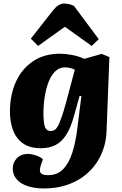

<svg xmlns="http://www.w3.org/2000/svg" viewBox="-20 -833 689 1083"><path d="M439 -291 429 -292 397 -178Q378 -109 351.5 -69.5Q325 -30 290.5 -13.5Q256 3 211 3Q145 3 106.5 -26.5Q68 -56 52 -102.5Q36 -149 36 -202Q36 -296 69 -370Q102 -444 165.5 -487Q229 -530 319 -530Q348 -530 386 -523Q424 -516 455 -501L554 -529L597 -511L581 -92Q579 -38 562 10.5Q545 59 515 99Q485 139 442 168.5Q399 198 345.5 214Q292 230 228 230Q191 230 159 223Q127 216 103 202Q79 188 65.5 166.5Q52 145 52 118Q52 83 75.5 59Q99 35 138 35Q150 35 166.5 39Q183 43 199 50Q215 57 222 66L212 93Q206 111 205 125Q204 139 214 147Q224 155 251 155Q303 155 335.5 122Q368 89 387 30.5Q406 -28 416 -107ZM268 -94Q281 -94 292 -103Q303 -112 314 -137Q325 -162 338.5 -206Q352 -250 370 -320L402 -440Q391 -446 375.5 -449.5Q360 -453 346 -453Q315 -453 292 -431Q269 -409 254.5 -372Q240 -335 232.5 -289Q225 -243 225 -194Q225 -143 233 -118.5Q241 -94 268 -94ZM537 -612 497 -574 346 -682 195 -574 154 -615 281 -777Q296 -795 311 -804Q326 -813 341 -813Q356 -813 370 -809.5Q384 -806 397 -800Z"/></svg>

Font: Literata 18pt ExtraBold
Style: Italic
Weight: 800
Italic angle: -2°
Designer: Latin by Veronika Burian and Jose Scaglione. Greek by Irene Vlachou. Cyrillic by Vera Evstafieva
Foundry: TypeTogether
Version: Version 3.103;gftools[0.9.29]